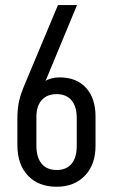

<svg xmlns="http://www.w3.org/2000/svg" viewBox="-20 -710 435 739"><path d="M46.9 -151.4V-251Q46.9 -293 53.7 -322.3Q60.5 -351.6 79.1 -394.5L203.1 -690.4H276.4L155.3 -398.4Q163.1 -404.3 178.2 -408.2Q193.4 -412.1 210 -412.1Q274.4 -412.1 311 -372.1Q347.7 -332 347.7 -261.7V-149.4Q347.7 -76.2 306.6 -33.7Q265.6 8.8 198.2 8.8Q127.9 8.8 87.4 -34.2Q46.9 -77.1 46.9 -151.4ZM275.4 -148.4V-255.9Q275.4 -299.8 255.4 -323.7Q235.4 -347.7 198.2 -347.7Q161.1 -347.7 140.6 -324.7Q120.1 -301.8 120.1 -259.8V-149.4Q120.1 -104.5 140.1 -80.1Q160.2 -55.7 198.2 -55.7Q235.4 -55.7 255.4 -79.6Q275.4 -103.5 275.4 -148.4Z"/></svg>

Font: Altinn-DIN Condensed
Style: Regular
Weight: 400
Width: 3
Designer: Charles Nix
Foundry: Altinn
Version: Version 2.00